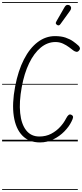

<svg xmlns="http://www.w3.org/2000/svg" viewBox="-25 -1349 783 1832"><path d="M356.5 10Q251.5 10 188 -55.5Q124.5 -121 106.5 -241Q88.5 -361 119.5 -524Q148 -674 203.2 -781.8Q258.5 -889.5 334.5 -947Q410.5 -1004.5 499.5 -1004.5Q559 -1004.5 601 -990Q643 -975.5 672.5 -954.5Q702 -933.5 723 -914Q733 -905 737 -892.8Q741 -880.5 728.5 -866Q716.5 -851.5 701.8 -855Q687 -858.5 675.5 -867Q660 -879 634.5 -898.2Q609 -917.5 576 -932.8Q543 -948 504.5 -948Q428 -948 363.8 -895Q299.5 -842 252.8 -745.2Q206 -648.5 182.5 -518Q156.5 -376.5 167.5 -270.2Q178.5 -164 225 -105.2Q271.5 -46.5 350 -46.5Q414 -46.5 464 -73Q514 -99.5 549.5 -138.8Q585 -178 604.5 -217Q618 -243 629.8 -252Q641.5 -261 657 -253Q673 -244.5 672.2 -230.5Q671.5 -216.5 656.5 -188Q633.5 -140.5 588.8 -94.8Q544 -49 484.2 -19.5Q424.5 10 356.5 10ZM356.5 10Q251.5 10 188 -55.5Q124.5 -121 106.5 -241Q88.5 -361 119.5 -524Q148 -674 203.2 -781.8Q258.5 -889.5 334.5 -947Q410.5 -1004.5 499.5 -1004.5Q559 -1004.5 601 -990Q643 -975.5 672.5 -954.5Q702 -933.5 723 -914Q733 -905 737 -892.8Q741 -880.5 728.5 -866Q716.5 -851.5 701.8 -855Q687 -858.5 675.5 -867Q660 -879 634.5 -898.2Q609 -917.5 576 -932.8Q543 -948 504.5 -948Q428 -948 363.8 -895Q299.5 -842 252.8 -745.2Q206 -648.5 182.5 -518Q156.5 -376.5 167.5 -270.2Q178.5 -164 225 -105.2Q271.5 -46.5 350 -46.5Q414 -46.5 464 -73Q514 -99.5 549.5 -138.8Q585 -178 604.5 -217Q618 -243 629.8 -252Q641.5 -261 657 -253Q673 -244.5 672.2 -230.5Q671.5 -216.5 656.5 -188Q633.5 -140.5 588.8 -94.8Q544 -49 484.2 -19.5Q424.5 10 356.5 10ZM520.5 -1110.5Q512.5 -1115.5 508.5 -1123Q504.5 -1130.5 513.5 -1146L590.5 -1280Q603 -1301.5 618.2 -1302.2Q633.5 -1303 642.5 -1295.5Q654 -1285 653.5 -1272.2Q653 -1259.5 644.5 -1247.5L552 -1119.5Q543 -1107 535.2 -1106.8Q527.5 -1106.5 520.5 -1110.5ZM-5 455H717.5V463H-5ZM-5 -16H717.5V0H-5ZM-5 -549H717.5V-541H-5ZM-5 -1329H717.5V-1321H-5Z"/></svg>

Font: Edu SA Dotted Guide
Style: Regular
Weight: 400
Designer: Tina and Corey Anderson, Eben Sorkin, Mirko Velimirovic
Foundry: Google for Education
Version: Version 2.000